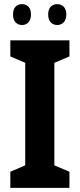

<svg xmlns="http://www.w3.org/2000/svg" viewBox="-20 -909 385 929"><path d="M43 -839C43 -805 62 -788 87 -788C111 -788 130 -805 130 -839C130 -873 111 -889 87 -889C62 -889 43 -874 43 -839ZM213 -839C213 -805 232 -788 257 -788C281 -788 301 -805 301 -839C301 -873 281 -889 257 -889C233 -889 213 -874 213 -839ZM316 0V-78L243 -109V-605L316 -636V-714H30V-636L102 -605V-109L30 -78V0Z"/></svg>

Font: Noto Sans Armenian Condensed
Style: Regular
Weight: 400
Width: 3
Designer: Monotype Design Team
Foundry: Monotype Imaging Inc.
Version: Version 2.008